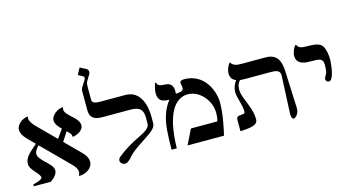

<svg xmlns="http://www.w3.org/2000/svg" viewBox="-95 -1308 3127 1710"><g transform="rotate(-15 1468.5 -452.5)"><path d="M396 -316.9 450.2 -400.4C477.5 -370.6 487.8 -372.1 490.2 -337.9C530.3 -343.3 591.3 -370.6 591.3 -418.5C591.3 -448.2 570.3 -480 528.3 -514.6C495.6 -546.4 470.7 -565.9 470.7 -596.2C470.7 -602.1 472.2 -609.4 473.1 -617.2C430.2 -617.2 362.3 -574.2 362.3 -523.4C362.3 -493.2 384.8 -462.9 415.5 -434.1L358.9 -355L201.7 -512.2C166 -547.4 148.4 -576.2 148.4 -598.1C148.4 -604 149.4 -612.3 151.4 -617.2C106.4 -617.2 43 -573.7 43 -523.4C43 -495.6 57.1 -464.8 88.4 -433.1L157.2 -363.8C111.8 -319.3 41.5 -280.3 41.5 -208C41.5 -153.3 110.4 -114.7 127.9 -66.4C127.9 -48.8 106 -35.6 41.5 -20V-2.9H199.2C241.7 -33.2 262.7 -62.5 262.7 -91.3C262.7 -155.8 136.7 -211.9 136.7 -274.4C136.7 -294.9 149.9 -318.4 176.3 -344.7L423.8 -96.7C450.2 -69.8 463.4 -45.4 463.4 -23.4C463.4 -10.7 455.6 4.4 453.6 13.2C521.5 12.7 582.5 -27.3 582.5 -85.9C582.5 -112.8 569.3 -143.6 538.1 -174.8Z M1213.4 -334.5C1213.4 -429.7 1181.6 -577.6 1038.1 -577.6H809.1C746.1 -577.6 733.4 -593.3 733.4 -615.7V-728C733.4 -750 734.4 -766.1 739.3 -776.9C744.6 -787.6 755.9 -807.1 773.9 -835C779.8 -843.3 782.2 -851.1 782.2 -859.4C782.2 -875 774.9 -885.7 759.8 -893.1L708.5 -919.4L676.3 -858.4L719.7 -835C726.1 -831.5 729 -826.7 729 -819.8C729 -807.6 719.7 -796.4 703.1 -770C687 -744.6 676.8 -730.5 676.8 -715.3V-534.2C676.8 -469.2 711.9 -439.5 788.6 -439.5H1046.9C1122.1 -439.5 1164.1 -419.4 1164.1 -334.5V-277.3C1164.1 -239.3 1106.4 -208.5 1076.2 -193.8C975.1 -146.5 902.8 -98.6 853.5 -57.6C842.3 -48.3 836.4 -38.1 836.4 -26.4C836.4 -5.4 856.4 13.2 879.4 13.2C913.1 13.2 947.3 -36.6 966.8 -55.2C1005.4 -91.3 1058.6 -122.6 1101.1 -152.3C1142.1 -181.2 1213.4 -218.3 1213.4 -269.5Z M1836.4 -297.9C1833.5 -415.5 1757.8 -577.6 1581.1 -577.6C1552.7 -577.6 1541 -568.8 1541 -555.2C1541 -541.5 1547.9 -523.9 1547.9 -504.9C1547.9 -473.1 1498.5 -472.2 1476.6 -472.2C1477.5 -484.4 1478 -492.7 1478 -497.1C1478 -550.3 1451.7 -576.7 1394.5 -576.7C1362.8 -576.7 1344.7 -586.4 1338.9 -594.7C1336.4 -598.6 1333 -607.4 1328.1 -617.2C1313.5 -600.1 1303.7 -546.9 1303.7 -523.4C1303.7 -482.4 1317.9 -454.6 1347.7 -444.3C1369.1 -437 1387.2 -435.1 1407.2 -435.1C1350.6 -364.7 1325.7 -276.4 1317.4 -181.6C1313.5 -134.3 1311 -73.7 1311 0H1358.9C1359.9 -87.4 1368.7 -164.6 1384.8 -230.5C1401.4 -296.9 1425.3 -348.1 1457.5 -384.3C1489.7 -419.9 1529.8 -439.5 1577.1 -439.5C1684.6 -439.5 1779.8 -331.1 1779.8 -212.9C1779.8 -186.5 1776.4 -160.6 1770 -138.2H1525.9L1458 0H1794.4C1815.4 -93.3 1836.4 -195.8 1836.4 -297.9Z M2345.7 -439.5C2385.3 -439.5 2427.2 -435.1 2428.7 -389.2C2427.2 -320.8 2412.6 -66.9 2412.6 -35.2C2412.6 -11.2 2418.5 13.2 2430.7 13.2C2456.5 13.2 2483.4 -22 2484.4 -65.4L2469.7 -417C2465.8 -518.1 2430.2 -577.6 2331.5 -577.6H2115.7C2075.7 -577.6 2034.2 -578.6 2013.7 -617.2C2006.8 -612.3 2000.5 -603 1994.6 -591.3C1983.4 -569.8 1976.1 -543.9 1975.6 -522.5C1977.1 -482.4 1997.6 -460.9 2026.4 -450.2C2002.4 -418.5 1990.7 -382.8 1990.7 -348.6C1990.7 -321.8 2002 -278.8 2009.8 -252.4C2018.1 -222.7 2025.4 -190.9 2025.4 -160.2C2025.4 -142.6 2009.3 -139.2 1984.4 -139.2C1958.5 -139.2 1945.8 -128.4 1945.8 -106.4V0C2005.4 -6.3 2107.4 -2 2107.9 -65.9C2107.9 -128.4 2088.4 -177.7 2064.9 -238.3C2044.4 -292 2030.3 -316.9 2030.3 -365.2C2030.3 -393.1 2040 -420.4 2059.6 -441.4C2071.8 -439.9 2084.5 -439.5 2096.7 -439.5Z M2820.8 -224.1C2835.9 -224.1 2843.3 -233.4 2851.6 -249C2878.9 -301.3 2882.8 -404.8 2882.8 -411.6C2882.8 -455.6 2873.5 -506.8 2856 -535.6C2838.9 -564 2803.7 -577.6 2721.2 -577.6C2654.8 -577.6 2639.6 -585 2621.6 -617.2C2599.1 -604 2581.1 -550.8 2581.1 -523.9C2581.1 -458 2635.3 -439.5 2702.1 -439.5C2752.9 -439.5 2771 -438 2783.2 -436C2814 -430.2 2825.2 -410.2 2825.2 -377C2825.2 -351.1 2822.8 -330.1 2820.3 -314C2816.9 -293 2793.9 -270 2793.9 -251C2793.9 -238.8 2807.1 -224.1 2820.8 -224.1Z"/></g></svg>

Font: Cardo
Style: Italic
Weight: 400
Designer: David J. Perry
Foundry: David J. Perry
Version: Version 0.99